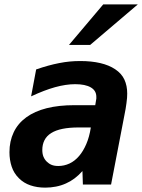

<svg xmlns="http://www.w3.org/2000/svg" viewBox="-20 -837 645 871"><path d="M448.2 -816.9H605L389.2 -633.3H293ZM185.1 14.2Q148.4 14.2 118.2 3.9Q87.9 -6.3 65.9 -28.3Q43 -50.8 33 -81.1Q22.9 -111.3 22.9 -146.5Q22.9 -196.3 42 -236.6Q61 -276.9 99.1 -304.7Q174.8 -359.9 317.9 -359.9H412.1L416 -383.8Q417 -388.7 417 -389.6V-397.9Q417 -425.8 392.1 -440.4Q367.2 -455.1 320.8 -455.1Q279.3 -455.1 229.5 -441.4Q205.1 -434.6 179 -424.6Q152.8 -414.6 121.1 -399.9L144 -522Q200.2 -541.5 248.5 -550.8Q273.4 -555.7 296.4 -557.9Q319.3 -560.1 344.2 -560.1Q395 -560.1 434.8 -550.8Q474.6 -541.5 502.4 -522.9Q531.7 -503.4 544.4 -475.8Q557.1 -448.2 557.1 -412.6Q557.1 -403.8 556.4 -393.3Q555.7 -382.8 553.7 -369.1Q551.8 -355 549.8 -343Q547.9 -331.1 543.9 -312L483.9 0H356L354 -61Q319.8 -22.5 279.3 -4.9Q257.8 4.9 233.9 9.5Q210 14.2 185.1 14.2ZM244.6 -84Q271 -84 295.2 -95.2Q319.3 -106.4 338.9 -129.4Q357.4 -150.9 371.3 -183.1Q385.3 -215.3 392.1 -258.8H336.9Q252.4 -258.8 212.4 -233.4Q191.9 -220.7 181.9 -201.2Q171.9 -181.6 171.9 -156.7Q171.9 -139.2 177 -126.5Q182.1 -113.8 191.9 -104Q201.7 -94.2 214.1 -89.1Q226.6 -84 244.6 -84Z"/></svg>

Font: Hack
Style: Bold Italic
Weight: 700
Italic angle: -11°
Monospace: yes
Designer: Christopher Simpkins
Foundry: Christopher Simpkins
Version: Version 2.017; ttfautohint (v1.4.1) -l 4 -r 80 -G 350 -x 0 -